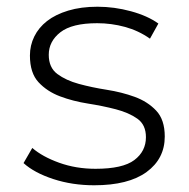

<svg xmlns="http://www.w3.org/2000/svg" viewBox="-20 -547 562 571"><path d="M260 4Q195 4 138.5 -14.5Q82 -33 50 -62L76 -107Q106 -81 156 -63Q206 -45 264 -45Q345 -45 379.5 -71Q414 -97 414 -139Q414 -176 388.5 -194Q363 -212 324.5 -222Q286 -232 241.5 -239Q197 -246 158.5 -260.5Q120 -275 94.5 -302.5Q69 -330 69 -382Q69 -412 82 -438.5Q95 -465 120 -484.5Q145 -504 183 -515.5Q221 -527 270 -527Q320 -527 369.5 -513.5Q419 -500 451 -477L426 -432Q392 -456 351.5 -467Q311 -478 269 -478Q194 -478 159.5 -451Q125 -424 125 -384Q125 -346 150.5 -327Q176 -308 214.5 -297.5Q253 -287 297.5 -280Q342 -273 380.5 -259Q419 -245 444.5 -218Q470 -191 470 -141Q470 -75 416 -35.5Q362 4 260 4Z"/></svg>

Font: Montserrat-Alt1 Light
Style: Regular
Weight: 300
Designer: Differentunic
Foundry: Differentunic
Version: Version 7.222